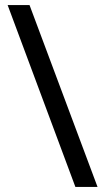

<svg xmlns="http://www.w3.org/2000/svg" viewBox="-20 -734 412 754"><path d="M96 -714 363 0H276L10 -714Z"/></svg>

Font: Noto Sans Gothic
Style: Regular
Weight: 400
Designer: Monotype Design Team
Foundry: Monotype Imaging Inc.
Version: Version 2.001; ttfautohint (v1.8.4.7-5d5b)